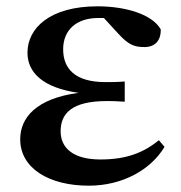

<svg xmlns="http://www.w3.org/2000/svg" viewBox="-20 -572 574 608"><path d="M261 16C369 16 458 -35 501 -107L483 -128C433 -87 378 -67 298 -67C211 -67 172 -104 172 -156C172 -212 206 -252 319 -252C331 -252 344 -252 375 -250V-314C350 -312 334 -312 314 -312C217 -312 180 -355 180 -416C180 -477 222 -515 291 -515H309L354 -466C389 -427 409 -423 438 -423C471 -423 490 -444 489 -479C462 -527 377 -552 289 -552C138 -552 67 -483 67 -405C67 -343 115 -294 229 -278C93 -260 44 -198 44 -131C44 -38 137 16 261 16Z"/></svg>

Font: Source Han Serif CN
Style: Bold
Weight: 700
Designer: Ryoko NISHIZUKA 西塚涼子 (kana & ideographs); Frank Grießhammer (Latin, Greek & Cyrillic); Wenlong ZHANG 张文龙 (bopomofo); San
Foundry: Adobe
Version: Version 2.003;hotconv 1.1.1;makeotfexe 2.6.0